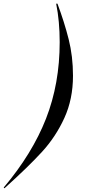

<svg xmlns="http://www.w3.org/2000/svg" viewBox="-112 -809 484 1039"><path d="M-88 210 -92 206Q63 22 137 -167Q211 -356 211 -581Q211 -694 192 -789H199Q236 -690 259.5 -597Q283 -504 283 -399Q283 -273 236.5 -171Q190 -69 115.5 12.5Q41 94 -88 210Z"/></svg>

Font: Nyght Serif Italic
Style: Regular
Weight: 400
Italic angle: -16°
Designer: Maksym Kobuzan
Version: Version 0.410